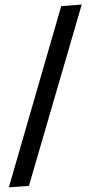

<svg xmlns="http://www.w3.org/2000/svg" viewBox="-20 -627 392 827"><path d="M104.5 173.8 332 -607.4 243.7 -600.6 18.1 179.7Z"/></svg>

Font: Neuton
Style: Bold
Weight: 700
Designer: Brian M Zick
Foundry: Brian M Zick
Version: Version 1.560